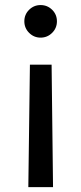

<svg xmlns="http://www.w3.org/2000/svg" viewBox="-20 -578 328 774"><path d="M94.2 176.3 100.6 -317.4H188L193.8 176.3ZM143.6 -426.3Q116.7 -426.3 97.4 -445.6Q78.1 -464.8 78.1 -492.2Q78.1 -519.5 97.4 -538.6Q116.7 -557.6 143.6 -557.6Q170.9 -557.6 190.2 -538.6Q209.5 -519.5 209.5 -492.2Q209.5 -464.8 190.2 -445.6Q170.9 -426.3 143.6 -426.3Z"/></svg>

Font: Adwaita Sans
Style: Regular
Weight: 400
Designer: Rasmus Andersson
Foundry: rsms
Version: Version 4.001;git-9221beed3